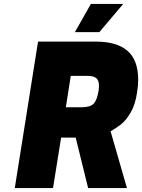

<svg xmlns="http://www.w3.org/2000/svg" viewBox="-20 -954 721 974"><path d="M173 -743H465Q573 -743 627 -696Q681 -649 681 -549Q681 -519 675 -483Q666 -422 642.5 -382.5Q619 -343 595 -324Q571 -305 541 -288L624 0H427L364 -256H290L249 0H55ZM395 -410Q439 -410 456 -429Q473 -448 480 -494Q482 -504 482 -521Q482 -545 469 -557Q456 -569 426 -569H339L314 -410ZM441 -934H605L484 -791H360Z"/></svg>

Font: Exo Black
Style: Italic
Weight: 900
Italic angle: -9°
Designer: Natanael Gama
Foundry: Natanael Gama
Version: Version 1.500; ttfautohint (v1.6)